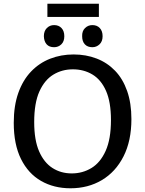

<svg xmlns="http://www.w3.org/2000/svg" viewBox="-20 -1003 781 1033"><path d="M359 10Q270 10 201 -29.5Q132 -69 93 -147.5Q54 -226 54 -342Q54 -434 78.5 -503Q103 -572 147 -618Q191 -664 249.5 -687Q308 -710 376 -710Q443 -710 500 -688Q557 -666 599 -622.5Q641 -579 664 -513.5Q687 -448 687 -362Q687 -245 644.5 -161.5Q602 -78 528 -34Q454 10 359 10ZM366 -70Q424 -70 472 -99Q520 -128 548.5 -191.5Q577 -255 577 -357Q577 -454 550.5 -514Q524 -574 477.5 -602Q431 -630 372 -630Q314 -630 267 -601.5Q220 -573 192 -511Q164 -449 164 -346Q164 -249 190.5 -188.5Q217 -128 262.5 -99Q308 -70 366 -70ZM477 -749Q451 -749 436.5 -764.5Q422 -780 422 -808Q421 -836 437.5 -852Q454 -868 477 -868Q502 -868 517 -852Q532 -836 532 -808Q532 -780 515.5 -764.5Q499 -749 477 -749ZM271 -749Q245 -749 231 -764.5Q217 -780 216 -808Q216 -836 232 -852Q248 -868 271 -868Q296 -868 311 -852Q326 -836 326 -808Q326 -780 310 -764.5Q294 -749 271 -749ZM512 -983V-912H235V-983Z"/></svg>

Font: Bitter Thin Medium
Style: Regular
Weight: 500
Version: Version 3.021